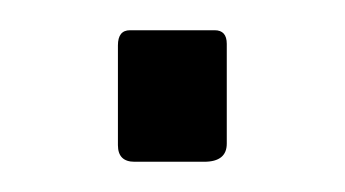

<svg xmlns="http://www.w3.org/2000/svg" viewBox="-20 -107 228 127"><path d="M130 -12Q130 0 115 0H69Q58 0 58 -11V-77Q58 -87 66 -87H122Q130 -87 130 -78Z"/></svg>

Font: Libre Franklin Thin ExtraLight
Style: Regular
Weight: 250
Version: Version 3.000